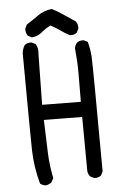

<svg xmlns="http://www.w3.org/2000/svg" viewBox="-59 -886 618 961"><g transform="rotate(-5 250.0 -405.5)"><path d="M130.9 33.2Q115.2 31.2 103.5 21.5Q80.1 -64.5 78.1 -147.9Q76.2 -231.4 74.2 -623Q72.3 -652.3 87.9 -675.8Q101.6 -687.5 123 -685.5L142.6 -675.8Q156.2 -654.3 152.3 -625L148.4 -370.1L342.8 -368.2Q344.7 -545.9 341.8 -575.2Q338.9 -604.5 336.9 -636.7Q338.9 -652.3 348.6 -664.1Q362.3 -675.8 383.8 -673.8L403.3 -664.1Q413.1 -628.9 416 -591.3Q418.9 -553.7 420.9 -11.7L411.1 7.8Q397.5 19.5 376 17.6L356.4 7.8Q346.7 -3.9 344.7 -19.5L342.8 -292L150.4 -293.9Q154.3 -188.5 156.2 -127.4Q158.2 -66.4 171.9 0L160.2 21.5Q146.5 31.2 130.9 33.2ZM317.4 -705.1Q293.9 -716.8 271 -733.4Q248 -750 224.6 -761.7Q199.2 -750 177.7 -731.4Q156.2 -712.9 127 -710.9L107.4 -720.7Q95.7 -736.3 97.7 -757.8L107.4 -777.3Q138.7 -796.9 168.9 -818.4Q199.2 -839.8 238.3 -843.8Q268.6 -828.1 296.9 -808.6Q325.2 -789.1 352.5 -771.5Q364.3 -755.9 362.3 -734.4L352.5 -714.8Q338.9 -703.1 317.4 -705.1Z"/></g></svg>

Font: NaikaiFont
Style: Regular-Lite
Weight: 400
Version: Version 1.67